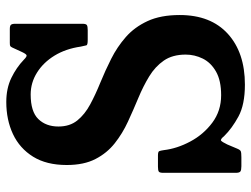

<svg xmlns="http://www.w3.org/2000/svg" viewBox="-116 -686 818 626"><g transform="rotate(-90 293.0 -373.0)"><path d="M454 -519Q447 -567.5 424.8 -604Q402.5 -640.5 369.5 -661.2Q336.5 -682 298 -682Q242 -682 217.8 -657Q193.5 -632 193.5 -591.5Q193.5 -554.5 213.2 -530Q233 -505.5 265.5 -488Q298 -470.5 336.8 -454.8Q375.5 -439 414.2 -419.5Q453 -400 485.2 -371.8Q517.5 -343.5 537.2 -301Q557 -258.5 557 -196Q557 -95 495.8 -39.2Q434.5 16.5 330 16.5Q265 16.5 226.2 -4.5Q187.5 -25.5 162.5 -51Q151.5 -64.5 147.2 -61Q143 -57.5 135 -41L121.5 -9Q117.5 1 112.8 3Q108 5 93.5 5H64Q51.5 5 47 1.8Q42.5 -1.5 42.5 -13.5V-249.5Q42.5 -261.5 46.5 -264.2Q50.5 -267 62.5 -267H99Q111.5 -267 113.2 -262.8Q115 -258.5 116.5 -248Q121.5 -205 144.5 -161.8Q167.5 -118.5 206 -89.8Q244.5 -61 295.5 -61Q343.5 -61 372.8 -77.8Q402 -94.5 415 -121Q428 -147.5 428 -176.5Q428 -219.5 408.5 -247.8Q389 -276 357 -295.5Q325 -315 286.5 -331Q248 -347 209.5 -364.8Q171 -382.5 139 -407.8Q107 -433 87.5 -470.8Q68 -508.5 68 -564.5Q68 -630.5 95.2 -674.2Q122.5 -718 169 -739.8Q215.5 -761.5 273.5 -761.5Q318 -761.5 352 -745Q386 -728.5 411 -704.5Q420.5 -695 425 -695.2Q429.5 -695.5 436.5 -710.5L451 -742Q453.5 -747 455.8 -748.5Q458 -750 466 -750H511.5Q522 -750 525.2 -746.2Q528.5 -742.5 528.5 -731.5V-513.5Q528.5 -501.5 524.2 -498.8Q520 -496 508 -496H476Q459.5 -496 458.2 -500.2Q457 -504.5 454 -519Z"/></g></svg>

Font: Besley* Narrow Semi
Style: Regular
Weight: 600
Width: 4
Designer: Owen Earl
Foundry: indestructible type*
Version: Version 3.000; ttfautohint (v1.8.3)